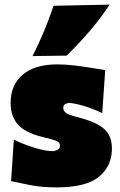

<svg xmlns="http://www.w3.org/2000/svg" viewBox="-20 -796 518 832"><path d="M226 16Q157 16 108.2 5.5Q59.5 -5 28 -11L40 -191Q80 -171 128.5 -156Q177 -141 210 -141Q222 -142.5 231 -147.8Q240 -153 240 -165Q240 -179.5 223.2 -186Q206.5 -192.5 162 -203Q86.5 -222 56.2 -258Q26 -294 26 -350Q26 -428 78.5 -472.5Q131 -517 229 -517Q263.5 -517 303.5 -512.2Q343.5 -507.5 379 -501.5Q414.5 -495.5 436 -492L423 -306Q376 -328 336 -339Q296 -350 277 -350Q268 -348.5 261 -343.8Q254 -339 254 -329Q254 -316.5 264.8 -307.5Q275.5 -298.5 310 -290Q369.5 -275 403.2 -256.8Q437 -238.5 451 -213.2Q465 -188 465 -152Q465 -76.5 409 -30.2Q353 16 226 16ZM121 -553Q176 -661.5 212 -771L455 -776Q417.5 -718.5 370 -663Q322.5 -607.5 269 -555Z"/></svg>

Font: Commissioner Flair Black
Style: Regular
Weight: 900
Designer: Kostas Bartsokas
Foundry: Kostas Bartsokas
Version: Version 1.000; ttfautohint (v1.8.3)